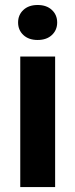

<svg xmlns="http://www.w3.org/2000/svg" viewBox="-20 -757 305 777"><path d="M53.2 -666Q53.2 -696.8 74.7 -716.8Q96.2 -736.8 132.3 -736.8Q168.5 -736.8 189.9 -716.8Q211.4 -696.8 211.4 -666Q211.4 -635.3 189.9 -615.2Q168.5 -595.2 132.3 -595.2Q96.2 -595.2 74.7 -615.2Q53.2 -635.3 53.2 -666ZM203.1 -528.3V0H62V-528.3Z"/></svg>

Font: Vazirmatn RD FD
Style: Bold
Weight: 700
Designer: Saber Rastikerdar
Foundry: Saber Rastikerdar
Version: Version 33.003